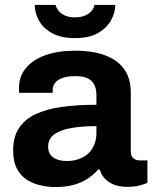

<svg xmlns="http://www.w3.org/2000/svg" viewBox="-20 -743 620 775"><path d="M203.5 12Q177.3 12 147.7 6.1Q118 0.1 91.8 -15.4Q65.6 -31 49.4 -60.2Q33.1 -89.5 33.1 -136Q33.1 -191.1 57.2 -226.9Q81.3 -262.7 125.6 -283.1Q169.9 -303.5 231.9 -311.8Q293.9 -320.1 369.2 -320.1V-359.4Q369.2 -382.2 361.4 -399.2Q353.7 -416.2 335.5 -426Q317.3 -435.7 283.6 -435.7Q250.9 -435.7 230.6 -427.8Q210.2 -419.9 201.5 -407.5Q192.7 -395.2 192.7 -380.3V-368.5H57.7Q56.7 -373.3 56.7 -377.8Q56.7 -382.4 56.7 -388.7Q56.7 -434.6 84.7 -468.4Q112.7 -502.1 163.6 -520.3Q214.6 -538.4 283.4 -538.4Q355.7 -538.4 405.5 -519.3Q455.4 -500.2 481.7 -463.1Q507.9 -426 507.9 -370.3V-131.5Q507.9 -113.1 518.3 -104.4Q528.6 -95.6 542.3 -95.6H575.1V-4.9Q564.7 -0.2 543.9 5.5Q523 11.2 493 11.2Q464 11.2 441.4 2.8Q418.9 -5.6 403.9 -21.3Q388.9 -37.1 382.7 -58.7H376.5Q358.6 -38.1 334.2 -22Q309.9 -5.8 277.6 3.1Q245.3 12 203.5 12ZM250 -93.2Q277.7 -93.2 299.8 -101.5Q322 -109.7 337.2 -124.3Q352.4 -138.9 360.8 -159.8Q369.2 -180.7 369.2 -205.3V-233.9Q313.3 -233.9 269 -226.5Q224.7 -219 199.4 -200.9Q174.2 -182.8 174.2 -151Q174.2 -132.6 183 -119.7Q191.9 -106.7 208.9 -100Q226 -93.2 250 -93.2ZM282.2 -589.2Q225.2 -589.2 189.2 -609.6Q153.2 -630 136.7 -661.2Q120.1 -692.3 120.1 -723H204.4Q206.6 -712.1 215.9 -700.2Q225.2 -688.3 241.6 -680.7Q258 -673 282.2 -673Q308 -673 325.2 -681Q342.3 -689 351.2 -701Q360 -713 361.3 -723H445.3Q445.3 -692.3 428.3 -661.2Q411.3 -630 375.6 -609.6Q340 -589.2 282.2 -589.2Z"/></svg>

Font: Archivo SemiBold
Style: Regular
Weight: 600
Designer: Hector Gatti
Foundry: Omnibus-Type
Version: Version 2.001